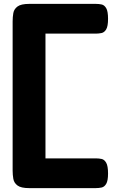

<svg xmlns="http://www.w3.org/2000/svg" viewBox="-20 -795 591 988"><path d="M130 173Q88 173 70 159.5Q52 146 48.5 125Q45 104 45 83V-685Q45 -707 48.5 -727.5Q52 -748 70 -761.5Q88 -775 130 -775H474Q489 -775 503 -772Q517 -769 526.5 -753Q536 -737 536 -698Q536 -660 526.5 -644Q517 -628 502.5 -625Q488 -622 473 -622H214V20H474Q489 20 503 23Q517 26 526.5 42.5Q536 59 536 98Q536 135 526.5 151Q517 167 502.5 170Q488 173 473 173Z"/></svg>

Font: Fredoka Expanded
Style: Bold
Weight: 700
Width: 7
Designer: Ben Nathan
Foundry: Milena B. Brandão, Ben Nathan
Version: Version 2.001